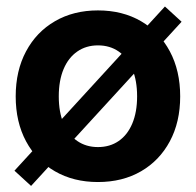

<svg xmlns="http://www.w3.org/2000/svg" viewBox="-20 -560 615 603"><path d="M287.6 11.7Q210.9 11.7 152.6 -22Q94.2 -55.7 61.8 -116.2Q29.3 -176.8 29.3 -257.3Q29.3 -337.9 61.8 -398.7Q94.2 -459.5 152.6 -493.4Q210.9 -527.3 287.6 -527.3Q364.7 -527.3 422.9 -493.4Q481 -459.5 513.4 -398.7Q545.9 -337.9 545.9 -257.3Q545.9 -176.8 513.4 -116.2Q481 -55.7 422.9 -22Q364.7 11.7 287.6 11.7ZM287.6 -98.1Q325.2 -98.1 352.8 -117.2Q380.4 -136.2 395.5 -172.1Q410.6 -208 410.6 -257.3Q410.6 -307.1 395.5 -343Q380.4 -378.9 352.8 -398.2Q325.2 -417.5 287.6 -417.5Q250.5 -417.5 222.7 -398.2Q194.8 -378.9 179.7 -343Q164.6 -307.1 164.6 -257.3Q164.6 -207.5 179.7 -171.9Q194.8 -136.2 222.7 -117.2Q250.5 -98.1 287.6 -98.1ZM77.6 23.9 25.4 -23.9 498 -539.6 550.3 -491.7Z"/></svg>

Font: Inter Cardless Display
Style: Bold
Weight: 700
Designer: Rasmus Andersson
Foundry: rsms
Version: Version 4.001;git-9221beed3